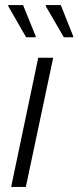

<svg xmlns="http://www.w3.org/2000/svg" viewBox="-20 -738 309 758"><path d="M24 0 131 -510H190L82 0ZM83 -591 13 -713 12 -718H71L121 -595V-591ZM232 -591 161 -713V-718H220L269 -595V-591Z"/></svg>

Font: Saira SemiCondensed Light
Style: Italic
Weight: 300
Width: 4
Italic angle: -12°
Designer: Hector Gatti with collaboration of the Omnibus-Type team
Foundry: Omnibus-Type
Version: Version 1.101